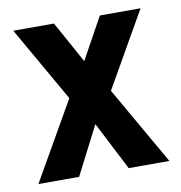

<svg xmlns="http://www.w3.org/2000/svg" viewBox="-63 -559 582 618"><g transform="rotate(-10 228.0 -250.0)"><path d="M153 -500 228 -364 303 -500H436L296 -255L442 0H309L228 -158L147 0H14L160 -255L20 -500Z"/></g></svg>

Font: Gudea
Style: Bold
Weight: 700
Designer: Agustina Mingote
Foundry: Agustina Mingote
Version: Version 1.002